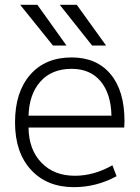

<svg xmlns="http://www.w3.org/2000/svg" viewBox="-20 -774 585 805"><path d="M99.6 -239.3Q100.6 -147.5 153.3 -92.3Q206.1 -37.1 293.9 -37.1Q374 -37.1 451.2 -81.1L468.8 -35.2Q383.8 10.7 290 10.7Q176.8 10.7 109.9 -62Q43 -134.8 43 -260.7Q43 -387.7 106.4 -460.4Q169.9 -533.2 280.3 -533.2Q384.8 -533.2 443.4 -463.4Q502 -393.6 502 -265.6Q502 -262.7 501.5 -254.9Q501 -247.1 501 -239.3ZM99.6 -289.1H447.3Q445.3 -380.9 401.9 -433.1Q358.4 -485.4 280.3 -485.4Q197.3 -485.4 149.9 -432.6Q102.5 -379.9 99.6 -289.1ZM366.2 -583 230.5 -753.9H301.8L424.8 -583ZM202.1 -583 64.5 -753.9H136.7L258.8 -583Z"/></svg>

Font: Gen Shin Gothic Light
Style: Regular
Weight: 200
Designer: [Source Han Sans]
Ryoko NISHIZUKA  (kana & ideographs); Paul D. Hunt (Latin, Greek & Cyrillic); Wenlong ZHANG  (bopomofo
Version: Version 1.002.20150607